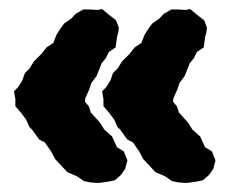

<svg xmlns="http://www.w3.org/2000/svg" viewBox="-20 -470 508 425"><path d="M221 -221 209 -235V-251L206 -268L215 -277L224 -291L230 -308L240 -318L250 -334L267 -351L278 -365L293 -375L300 -393L309 -407L317 -418L333 -429L342 -439L359 -449H375L391 -448L401 -450L414 -439L432 -425L438 -409L437 -399L434 -388L431 -365L416 -355L409 -341L400 -330L389 -302L377 -286L373 -273L364 -253L363 -245L372 -234L376 -221L396 -199L406 -183L423 -168L434 -144L449 -135L457 -115L452 -96L442 -82L429 -71L415 -68L393 -65L377 -66L361 -69L345 -80L324 -89L311 -103L297 -118L288 -135L274 -155L262 -161L246 -183L240 -189L233 -205ZM26 -221 14 -235V-251L11 -268L20 -277L29 -291L35 -308L45 -318L55 -334L72 -351L83 -365L98 -375L105 -393L114 -407L122 -418L138 -429L147 -439L164 -449H180L196 -448L206 -450L219 -439L237 -425L243 -409L242 -399L239 -388L236 -365L221 -355L214 -341L205 -330L194 -302L182 -286L178 -273L169 -253L168 -245L177 -234L181 -221L201 -199L211 -183L228 -168L239 -144L254 -135L262 -115L257 -96L247 -82L234 -71L220 -68L198 -65L182 -66L166 -69L150 -80L129 -89L116 -103L102 -118L93 -135L79 -155L67 -161L51 -183L45 -189L38 -205Z"/></svg>

Font: Winky Rough SemiBold
Style: Regular
Weight: 600
Designer: Simon Atzbach
Foundry: typofactur
Version: Version 1.206; ttfautohint (v1.8.4.7-5d5b)